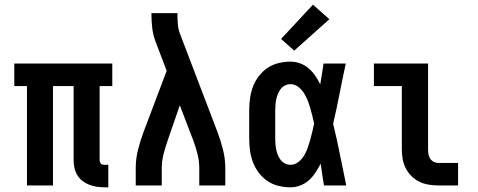

<svg xmlns="http://www.w3.org/2000/svg" viewBox="-20 -791 2040 819"><path d="M425 8Q409 8 392.5 5.5Q376 3 360.5 -3Q345 -9 331.5 -19.5Q318 -30 309.5 -44.5Q301 -59 297.5 -75.5Q294 -92 294 -108V-424H206V0H95V-424H41V-520H459V-424H405V-108Q405 -104 406.5 -100Q408 -96 410.5 -93Q413 -90 417 -89Q421 -88 425 -88H442V8Z M559 0V-74Q559 -113 568.5 -151.5Q578 -190 592 -227L691 -489L643 -615Q633 -642 629.5 -670.5Q626 -699 626 -728V-735H737V-728Q737 -708 738.5 -688Q740 -668 747 -649L908 -227Q922 -190 931.5 -151.5Q941 -113 941 -74V0H830V-74Q830 -104 822.5 -134Q815 -164 804 -193L747 -342L696 -194Q686 -165 678 -135Q670 -105 670 -74V0Z M1219 8Q1194 8 1168.5 2Q1143 -4 1121.5 -18.5Q1100 -33 1084 -54Q1068 -75 1059 -99Q1050 -123 1046.5 -148.5Q1043 -174 1043 -200V-320Q1043 -346 1046.5 -371.5Q1050 -397 1059 -421Q1068 -445 1084 -466Q1100 -487 1121.5 -501.5Q1143 -516 1168.5 -522Q1194 -528 1219 -528Q1241 -528 1261 -520.5Q1281 -513 1297 -499Q1313 -485 1325 -467.5Q1337 -450 1346 -431Q1350 -454 1353.5 -476Q1357 -498 1360 -520H1455Q1441 -456 1428.5 -391.5Q1416 -327 1401 -263Q1417 -198 1430 -132Q1443 -66 1457 0H1362Q1358 -23 1354.5 -46.5Q1351 -70 1348 -93Q1338 -74 1326 -55.5Q1314 -37 1298 -22.5Q1282 -8 1261.5 0Q1241 8 1219 8ZM1219 -88Q1237 -88 1252 -99.5Q1267 -111 1276.5 -126.5Q1286 -142 1292 -159Q1298 -176 1303 -193.5Q1308 -211 1312 -228.5Q1316 -246 1320 -264Q1316 -281 1312 -298Q1308 -315 1303 -331.5Q1298 -348 1291.5 -364.5Q1285 -381 1275.5 -395.5Q1266 -410 1251.5 -421Q1237 -432 1219 -432Q1207 -432 1196 -426.5Q1185 -421 1177.5 -411.5Q1170 -402 1165.5 -391Q1161 -380 1158.5 -368Q1156 -356 1155 -344Q1154 -332 1154 -320V-200Q1154 -188 1155 -176Q1156 -164 1158.5 -152Q1161 -140 1165.5 -129Q1170 -118 1177.5 -108.5Q1185 -99 1196 -93.5Q1207 -88 1219 -88ZM1235 -575 1179 -625 1315 -771 1385 -709Z M1849 0Q1828 0 1807.5 -3.5Q1787 -7 1768.5 -16Q1750 -25 1735 -40Q1720 -55 1710.5 -74Q1701 -93 1697.5 -113.5Q1694 -134 1694 -155V-424H1575V-520H1806V-155Q1806 -144 1807.5 -134Q1809 -124 1814.5 -115Q1820 -106 1829.5 -101Q1839 -96 1849 -96H1934V0Z"/></svg>

Font: Zed Mono
Style: Bold
Weight: 700
Monospace: yes
Designer: Belleve Invis
Foundry: Belleve Invis
Version: Version 1.0.0; ttfautohint (v1.8.4)